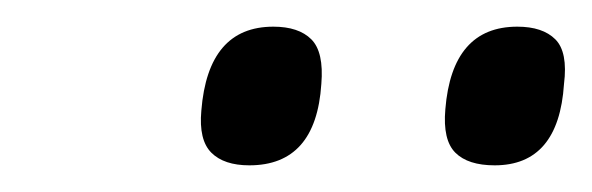

<svg xmlns="http://www.w3.org/2000/svg" viewBox="-20 -761 444 144"><path d="M351 -637Q331 -637 321.5 -646.5Q312 -656 314 -679Q319 -741 368 -741Q387 -741 396.5 -731.5Q406 -722 403 -698Q399 -637 351 -637ZM167 -637Q148 -637 138.5 -646.5Q129 -656 131 -678Q136 -741 185 -741Q204 -741 213.5 -731.5Q223 -722 221 -698Q217 -637 167 -637Z"/></svg>

Font: Georama Medium
Style: Italic
Weight: 500
Italic angle: -9°
Designer: Jean-Baptiste Levee
Foundry: Production Type
Version: Version 1.000